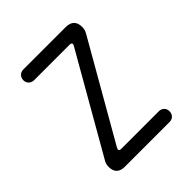

<svg xmlns="http://www.w3.org/2000/svg" viewBox="-199 -864 997 997"><g transform="rotate(-45 300.0 -365.0)"><path d="M146 0Q116 0 101 -15Q86 -30 86 -59Q86 -70 88.5 -79Q91 -88 96 -96L402 -630Q408 -640 405.5 -645.5Q403 -651 391 -651H131Q114 -651 102.5 -662Q91 -673 91 -690Q91 -708 102.5 -719Q114 -730 131 -730H442Q472 -730 487.5 -715Q503 -700 503 -669Q503 -659 500.5 -650Q498 -641 493 -632L188 -100Q182 -90 184.5 -84.5Q187 -79 199 -79H474Q492 -79 503 -68Q514 -57 514 -40Q514 -22 503 -11Q492 0 474 0Z"/></g></svg>

Font: Maple Mono Light
Style: Regular
Weight: 300
Monospace: yes
Designer: subframe7536
Version: Version 7.000